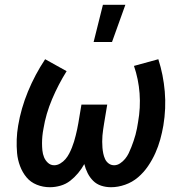

<svg xmlns="http://www.w3.org/2000/svg" viewBox="-20 -776 790 804"><path d="M189 8Q160 8 134 -2.5Q108 -13 91 -33.5Q74 -54 64 -80.5Q54 -107 51.5 -135Q49 -163 50 -192Q51 -221 56 -250Q68 -322 97 -392.5Q126 -463 169 -528L259 -478Q224 -422 198 -360.5Q172 -299 162 -237Q159 -222 157.5 -206.5Q156 -191 156 -176Q156 -161 157.5 -146Q159 -131 164.5 -117.5Q170 -104 181 -94Q192 -84 207 -84Q220 -84 232.5 -91.5Q245 -99 254 -109.5Q263 -120 269.5 -132.5Q276 -145 281 -157.5Q286 -170 290 -183Q294 -196 297 -208.5Q300 -221 303 -234Q306 -247 308 -260L321 -338H429L416 -260Q414 -247 412 -234Q410 -221 409 -208.5Q408 -196 408 -183Q408 -170 409 -157.5Q410 -145 412.5 -133Q415 -121 420 -110Q425 -99 435 -91.5Q445 -84 458 -84Q471 -84 483 -92Q495 -100 504 -111Q513 -122 519 -134.5Q525 -147 530 -160Q535 -173 539.5 -186Q544 -199 547.5 -212Q551 -225 553.5 -238Q556 -251 558 -264Q569 -325 564.5 -385Q560 -445 541 -500L643 -528Q664 -463 670 -392.5Q676 -322 664 -250Q659 -221 651 -192Q643 -163 630.5 -135Q618 -107 600 -80.5Q582 -54 558 -33.5Q534 -13 504 -2.5Q474 8 445 8Q423 8 403.5 1.5Q384 -5 370 -19Q356 -33 347 -51Q338 -69 333 -89Q322 -69 307 -51Q292 -33 274 -19Q256 -5 233.5 1.5Q211 8 189 8ZM372 -600 411 -756H505L449 -600Z"/></svg>

Font: Iosevka Etoile Semibold
Style: Italic
Weight: 600
Italic angle: -9°
Designer: Belleve Invis
Foundry: Belleve Invis
Version: Version 22.1.2; ttfautohint (v1.8.4)